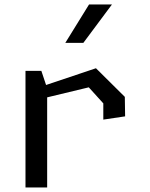

<svg xmlns="http://www.w3.org/2000/svg" viewBox="-20 -826 660 846"><path d="M435.2 -370.5 371.2 -441.2 131.7 -383.5V-434.3L402.8 -525.3L530 -399.2L531.3 -313.3L435.2 -299ZM92.3 -513.7H162.2L187.8 -437.2V0H92.3ZM473.2 -806.2H372.3L267.8 -637.2H347.3Z"/></svg>

Font: Monaspace Krypton Var
Style: Regular
Weight: 400
Designer: Riley Cran and the Lettermatic Team
Version: Version 1.101 (Monaspace Krypton Var)